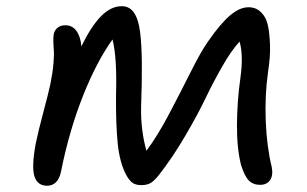

<svg xmlns="http://www.w3.org/2000/svg" viewBox="-20 -614 982 614"><path d="M130.9 -20Q99.6 -20 90.1 -50.3Q80.6 -80.6 94.2 -154.8Q103 -196.8 119.4 -258.1Q135.7 -319.3 141.1 -345.2Q148.4 -380.9 150.9 -410.2Q153.3 -439.5 152.1 -453.4Q150.9 -467.3 150.6 -482.4Q150.4 -497.6 151.9 -504.9Q154.3 -517.1 163.8 -525.1Q173.3 -533.2 189 -533.2Q211.4 -533.2 224.6 -514.9Q237.8 -496.6 240.2 -465.8Q272 -530.8 303.5 -562.5Q335 -594.2 369.1 -594.2Q394.5 -594.2 408.7 -573.2Q422.9 -552.2 428 -511.5Q433.1 -470.7 433.6 -410.6Q434.1 -350.6 431.2 -272Q429.7 -198.7 448.2 -131.8Q483.4 -178.7 520.5 -249Q557.6 -319.3 590.6 -385.3Q623.5 -451.2 647 -483.9Q686 -539.6 716.3 -565.2Q746.6 -590.8 774.9 -590.8Q789.1 -590.8 800.5 -585.2Q812 -579.6 822.5 -565.9Q833 -552.2 837.6 -528.6Q842.3 -504.9 843.5 -468.5Q844.7 -432.1 836.9 -381.8Q826.7 -309.1 829.8 -227.3Q833 -145.5 849.1 -79.1Q854 -52.7 843.5 -37.8Q833 -22.9 812 -22.9Q789.6 -22.9 775.9 -36.6Q762.2 -50.3 751 -85.9Q737.3 -139.2 737.8 -215.3Q738.3 -291.5 749 -366.2Q758.8 -438 746.1 -481Q720.2 -453.1 690.9 -401.9Q661.6 -350.6 637.2 -299.6Q612.8 -248.5 572.5 -179.7Q532.2 -110.8 488.8 -55.2Q475.1 -37.6 463.4 -29.8Q451.7 -22 432.1 -22Q414.1 -22 403.8 -29.3Q393.6 -36.6 383.8 -54.2Q362.8 -92.8 356.4 -155.5Q350.1 -218.3 351.1 -313Q354.5 -430.7 339.8 -487.8Q288.6 -416.5 244.9 -306.2Q201.2 -195.8 174.8 -64Q170.4 -42.5 158.9 -31.2Q147.5 -20 130.9 -20Z"/></svg>

Font: Shantell Sans Irregular Bouncy
Style: Italic
Weight: 400
Italic angle: -11.31°
Designer: Stephen Nixon, Anya Danilova, Shantell Martin
Foundry: Arrow Type
Version: Version 1.006;[9816181b4]